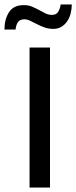

<svg xmlns="http://www.w3.org/2000/svg" viewBox="-53 -844 343 864"><path d="M172 -630V0H80V-630ZM-33 -711Q-33 -757 -12.5 -789Q8 -821 54 -821Q75 -821 91.5 -814Q108 -807 122.5 -799Q137 -791 151 -784Q165 -777 181 -777Q201 -777 209.5 -792Q218 -807 220 -824H270Q270 -803 265 -783.5Q260 -764 249.5 -748.5Q239 -733 223.5 -723.5Q208 -714 187 -714Q166 -714 147.5 -720.5Q129 -727 113 -735.5Q97 -744 83 -750.5Q69 -757 57 -757Q36 -757 27.5 -744Q19 -731 17 -711Z"/></svg>

Font: Mukta Malar
Style: Regular
Weight: 400
Designer: Aadarsh Rajan, Girish Dalvi, Yashodeep Gholap
Foundry: Ek Type
Version: Version 2.538;PS 1.000;hotconv 16.6.51;makeotf.lib2.5.65220;